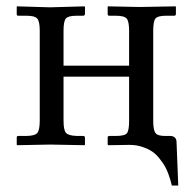

<svg xmlns="http://www.w3.org/2000/svg" viewBox="-20 -451 601 599"><path d="M458 -74.2Q458 -46.4 464.6 -36.6Q471.2 -26.9 494.1 -26.9H509.8Q530.8 -26.9 530.8 -6.8L536.1 127.9H516.1Q513.7 118.7 512.2 112.8Q510.7 106.9 505.4 92Q500 77.1 494.1 67.1Q488.3 57.1 477.5 43.5Q466.8 29.8 454.3 21.5Q441.9 13.2 423.6 7.1Q405.3 1 383.8 1L317.9 2L315.9 0V-21Q315.9 -26.9 320.8 -26.9H341.8Q369.1 -26.9 376 -35.4Q382.8 -43.9 382.8 -74.2V-211.9H178.2V-75.2Q178.2 -45.4 185.8 -36.6Q193.4 -27.8 219.2 -26.9H238.8Q245.1 -26.9 245.1 -21V0L244.1 2L136.2 0L33.2 2L32.2 0V-22Q32.2 -26.9 37.1 -26.9H63Q89.4 -27.3 96.7 -36.6Q104 -45.9 104 -75.2V-355Q104 -383.8 96.4 -392.8Q88.9 -401.9 63 -401.9H37.1Q32.2 -401.9 32.2 -407.2V-429.2L33.2 -431.2L136.2 -428.2L244.1 -431.2L245.1 -429.2V-408.2Q245.1 -401.9 238.8 -401.9H219.2Q193.4 -401.9 185.8 -393.6Q178.2 -385.3 178.2 -355V-246.1H382.8V-354Q382.8 -383.8 375.5 -392.8Q368.2 -401.9 341.8 -401.9H320.8Q315.9 -401.9 315.9 -407.2V-429.2L316.9 -431.2L415 -429.2L527.8 -431.2L528.8 -429.2V-407.2Q528.8 -401.9 522.9 -401.9H498Q472.2 -401.9 465.1 -393.3Q458 -384.8 458 -354Z"/></svg>

Font: Linux Biolinum
Style: Regular
Weight: 400
Designer: Philipp H. Poll
Foundry: Philipp H. Poll
Version: Version 0.6.4